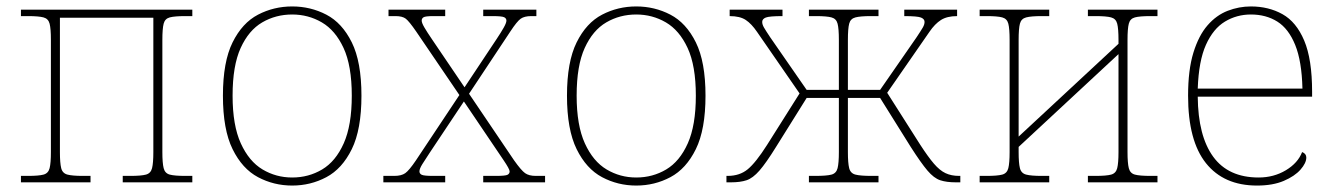

<svg xmlns="http://www.w3.org/2000/svg" viewBox="-20 -566 4138 596"><path d="M45 0V-20H67Q100 -20 115 -24Q130 -28 134 -44Q138 -60 138 -94V-442Q138 -477 134 -492.5Q130 -508 115 -512Q100 -516 67 -516H45V-536H577V-516H555Q522 -516 507 -512Q492 -508 488 -492.5Q484 -477 484 -442V-94Q484 -60 488 -44Q492 -28 507 -24Q522 -20 555 -20H577V0H361V-20H385Q418 -20 433 -24Q448 -28 452 -44Q456 -60 456 -94V-511H166V-94Q166 -60 170 -44Q174 -28 189.5 -24Q205 -20 237 -20H261V0Z M887 10Q830 10 781 -16Q732 -42 702 -103Q672 -164 672 -269Q672 -374 702 -434.5Q732 -495 781 -520.5Q830 -546 887 -546Q944 -546 993 -520.5Q1042 -495 1072 -434.5Q1102 -374 1102 -269Q1102 -164 1072 -103Q1042 -42 993 -16Q944 10 887 10ZM887 -15Q938 -15 980 -40Q1022 -65 1047 -121Q1072 -177 1072 -269Q1072 -362 1046.5 -417Q1021 -472 979 -496.5Q937 -521 887 -521Q836 -521 794 -496.5Q752 -472 727 -417Q702 -362 702 -269Q702 -177 727.5 -121Q753 -65 795 -40Q837 -15 887 -15Z M1170 0V-20H1204Q1226 -20 1238 -28.5Q1250 -37 1271 -68L1406 -271L1272 -468Q1250 -500 1239.5 -508Q1229 -516 1208 -516H1186V-536H1362V-516H1325Q1301 -516 1295 -512.5Q1289 -509 1289 -502Q1289 -495 1297.5 -480.5Q1306 -466 1321 -444L1422 -295L1521 -444Q1535 -465 1543.5 -480Q1552 -495 1552 -502Q1552 -509 1545 -512.5Q1538 -516 1509 -516H1480V-536H1645V-516H1629Q1608 -516 1596.5 -508Q1585 -500 1564 -468L1436 -275L1576 -68Q1598 -37 1610 -28.5Q1622 -20 1643 -20H1672V0H1480V-20H1520Q1549 -20 1555.5 -23.5Q1562 -27 1562 -34Q1562 -41 1543 -69L1420 -251L1314 -92Q1300 -71 1291 -56.5Q1282 -42 1282 -34Q1282 -27 1289 -23.5Q1296 -20 1324 -20H1362V0Z M1955 10Q1898 10 1849 -16Q1800 -42 1770 -103Q1740 -164 1740 -269Q1740 -374 1770 -434.5Q1800 -495 1849 -520.5Q1898 -546 1955 -546Q2012 -546 2061 -520.5Q2110 -495 2140 -434.5Q2170 -374 2170 -269Q2170 -164 2140 -103Q2110 -42 2061 -16Q2012 10 1955 10ZM1955 -15Q2006 -15 2048 -40Q2090 -65 2115 -121Q2140 -177 2140 -269Q2140 -362 2114.5 -417Q2089 -472 2047 -496.5Q2005 -521 1955 -521Q1904 -521 1862 -496.5Q1820 -472 1795 -417Q1770 -362 1770 -269Q1770 -177 1795.5 -121Q1821 -65 1863 -40Q1905 -15 1955 -15Z M2235 0V-20H2239Q2276 -20 2301 -40.5Q2326 -61 2361 -116L2462 -276L2330 -467Q2313 -492 2295 -504Q2277 -516 2245 -516V-536H2409V-516Q2368 -516 2357 -511.5Q2346 -507 2346 -498Q2346 -490 2351.5 -480.5Q2357 -471 2371 -450L2484 -287H2584V-442Q2584 -477 2580 -492.5Q2576 -508 2561 -512Q2546 -516 2513 -516H2491V-536H2707V-516H2683Q2651 -516 2635.5 -512Q2620 -508 2616 -492.5Q2612 -477 2612 -442V-287H2712L2825 -450Q2839 -471 2844.5 -480.5Q2850 -490 2850 -498Q2850 -507 2839 -511.5Q2828 -516 2787 -516V-536H2951V-516Q2920 -516 2901 -504Q2882 -492 2865 -467L2734 -278L2837 -116Q2861 -79 2879 -58Q2897 -37 2915 -28.5Q2933 -20 2957 -20H2961V0H2947Q2918 0 2898.5 -6.5Q2879 -13 2859 -36.5Q2839 -60 2807 -110L2712 -262H2612V-94Q2612 -60 2616 -44Q2620 -28 2635.5 -24Q2651 -20 2685 -20H2707V0H2491V-20H2511Q2546 -20 2561 -24Q2576 -28 2580 -44Q2584 -60 2584 -94V-262H2484L2389 -110Q2358 -60 2337.5 -36.5Q2317 -13 2297.5 -6.5Q2278 0 2249 0Z M3021 0V-20H3043Q3076 -20 3091 -24Q3106 -28 3110 -44Q3114 -60 3114 -94V-442Q3114 -477 3110 -492.5Q3106 -508 3091 -512Q3076 -516 3043 -516H3021V-536H3237V-516H3213Q3181 -516 3165.5 -512Q3150 -508 3146 -492.5Q3142 -477 3142 -442V-142L3452 -430V-442Q3452 -477 3448 -492.5Q3444 -508 3429 -512Q3414 -516 3381 -516H3357V-536H3573V-516H3551Q3518 -516 3503 -512Q3488 -508 3484 -492.5Q3480 -477 3480 -442V-94Q3480 -60 3484 -44Q3488 -28 3503 -24Q3518 -20 3551 -20H3573V0H3357V-20H3381Q3414 -20 3429 -24Q3444 -28 3448 -44Q3452 -60 3452 -94V-398L3142 -110V-94Q3142 -60 3146 -44Q3150 -28 3165.5 -24Q3181 -20 3213 -20H3237V0Z M3882 10Q3779 10 3723.5 -59.5Q3668 -129 3668 -269Q3668 -349 3684.5 -402.5Q3701 -456 3728.5 -487.5Q3756 -519 3791 -532.5Q3826 -546 3863 -546Q3918 -546 3961 -522Q4004 -498 4028.5 -440Q4053 -382 4053 -281V-266H3698Q3699 -144 3746 -79.5Q3793 -15 3887 -15Q3934 -15 3971.5 -37.5Q4009 -60 4022 -94Q4035 -89 4035 -77Q4035 -60 4017 -39.5Q3999 -19 3965 -4.5Q3931 10 3882 10ZM4023 -291Q4021 -376 4000.5 -426.5Q3980 -477 3945 -499Q3910 -521 3863 -521Q3819 -521 3782.5 -499Q3746 -477 3723.5 -427Q3701 -377 3698 -291Z"/></svg>

Font: Noto Serif Thin
Style: Regular
Weight: 100
Designer: Monotype Design Team
Foundry: Monotype Imaging Inc.
Version: Version 2.015